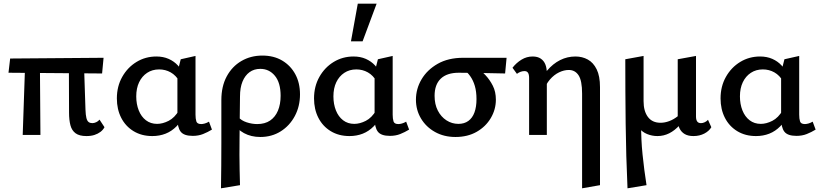

<svg xmlns="http://www.w3.org/2000/svg" viewBox="-20 -731 4438 1040"><path d="M103 0 117 -410H196L199 0ZM26 -337 35 -414 541 -418 533 -333ZM354 -121 353 -410H434L443 -137Q444 -108 448 -92Q452 -76 460 -70Q468 -64 480 -64Q490 -64 501 -69Q512 -74 519 -83L546 -42Q538 -27 524 -16.5Q510 -6 491.5 0Q473 6 448 6Q410 6 389.5 -9Q369 -24 361.5 -52.5Q354 -81 354 -121Z M805 6Q747 6 703.5 -20.5Q660 -47 636.5 -93Q613 -139 613 -198Q613 -263 642 -314.5Q671 -366 719.5 -395.5Q768 -425 827 -425Q864 -425 893.5 -412Q923 -399 944 -376Q965 -353 976 -320L952 -290Q933 -323 904.5 -339Q876 -355 842 -355Q805 -355 777 -336.5Q749 -318 733.5 -285.5Q718 -253 718 -209Q718 -167 731.5 -133Q745 -99 770.5 -79.5Q796 -60 831 -60Q861 -60 893.5 -76.5Q926 -93 950 -134L985 -115Q963 -74 936.5 -47Q910 -20 877 -7Q844 6 805 6ZM1024 5Q976 5 958.5 -18Q941 -41 941 -91V-339L959 -410L1039 -428V-110Q1039 -88 1043.5 -73.5Q1048 -59 1070 -59Q1078 -59 1089 -62Q1100 -65 1112 -72L1128 -29Q1105 -15 1080 -5Q1055 5 1024 5Z M1177 289Q1178 227 1178.5 165.5Q1179 104 1179 44Q1179 -16 1179 -74.5Q1179 -133 1179 -189Q1179 -263 1208 -317Q1237 -371 1287.5 -400.5Q1338 -430 1401 -430Q1463 -430 1508.5 -403Q1554 -376 1579.5 -329Q1605 -282 1605 -220Q1605 -155 1577 -102.5Q1549 -50 1500.5 -19.5Q1452 11 1390 11Q1340 11 1301.5 -10Q1263 -31 1246 -66L1271 -97Q1287 -78 1316 -68.5Q1345 -59 1373 -59Q1415 -59 1443 -78Q1471 -97 1485.5 -131.5Q1500 -166 1500 -212Q1500 -283 1469 -320.5Q1438 -358 1390 -358Q1356 -358 1331.5 -340Q1307 -322 1293.5 -289Q1280 -256 1280 -208Q1279 -137 1278.5 -81Q1278 -25 1277.5 21Q1277 67 1277 108Q1277 149 1278 188.5Q1279 228 1280 272Z M1873 6Q1815 6 1771.5 -20.5Q1728 -47 1704.5 -93Q1681 -139 1681 -198Q1681 -263 1710 -314.5Q1739 -366 1787.5 -395.5Q1836 -425 1895 -425Q1932 -425 1961.5 -412Q1991 -399 2012 -376Q2033 -353 2044 -320L2020 -290Q2001 -323 1972.5 -339Q1944 -355 1910 -355Q1873 -355 1845 -336.5Q1817 -318 1801.5 -285.5Q1786 -253 1786 -209Q1786 -167 1799.5 -133Q1813 -99 1838.5 -79.5Q1864 -60 1899 -60Q1929 -60 1961.5 -76.5Q1994 -93 2018 -134L2053 -115Q2031 -74 2004.5 -47Q1978 -20 1945 -7Q1912 6 1873 6ZM2092 5Q2044 5 2026.5 -18Q2009 -41 2009 -91V-339L2027 -410L2107 -428V-110Q2107 -88 2111.5 -73.5Q2116 -59 2138 -59Q2146 -59 2157 -62Q2168 -65 2180 -72L2196 -29Q2173 -15 2148 -5Q2123 5 2092 5ZM1881 -507 1918 -711H2020L1944 -507Z M2447 11Q2385 11 2336.5 -16Q2288 -43 2260.5 -89Q2233 -135 2233 -191Q2233 -250 2263.5 -301.5Q2294 -353 2351 -385.5Q2408 -418 2489 -418H2724L2716 -333Q2654 -334 2594.5 -335.5Q2535 -337 2465 -337Q2401 -337 2367.5 -305Q2334 -273 2334 -212Q2334 -166 2351.5 -132Q2369 -98 2398.5 -79Q2428 -60 2463 -60Q2495 -60 2517 -76Q2539 -92 2550 -122Q2561 -152 2561 -194Q2561 -235 2552 -265.5Q2543 -296 2527 -318.5Q2511 -341 2489 -357L2564 -366Q2586 -349 2609.5 -324Q2633 -299 2649.5 -266.5Q2666 -234 2666 -191Q2666 -138 2638.5 -91.5Q2611 -45 2562 -17Q2513 11 2447 11Z M3133 289V-224Q3133 -294 3114 -323Q3095 -352 3061 -352Q3035 -352 3008 -339Q2981 -326 2958.5 -300Q2936 -274 2923 -234L2883 -251Q2910 -309 2942.5 -347.5Q2975 -386 3014 -405.5Q3053 -425 3097 -425Q3134 -425 3164 -408.5Q3194 -392 3212 -355.5Q3230 -319 3230 -259V272ZM2846 0V-310Q2846 -319 2844 -327.5Q2842 -336 2836.5 -341Q2831 -346 2822 -346Q2810 -346 2799.5 -342Q2789 -338 2780 -331L2756 -364Q2777 -391 2805 -408Q2833 -425 2865 -425Q2892 -425 2909 -413.5Q2926 -402 2934 -382Q2942 -362 2942 -334V0Z M3379 289Q3371 114 3369 -60.5Q3367 -235 3367 -410L3466 -428V-183Q3466 -129 3489.5 -97.5Q3513 -66 3558 -66Q3581 -66 3605 -75Q3629 -84 3650.5 -101Q3672 -118 3685 -145L3709 -124Q3688 -83 3661.5 -53.5Q3635 -24 3605 -9Q3575 6 3541 6Q3512 6 3485 -5Q3458 -16 3441 -39L3453 -58Q3452 23 3460.5 106Q3469 189 3482 272ZM3736 6Q3708 6 3689.5 -4.5Q3671 -15 3661 -35Q3651 -55 3651 -84V-410L3750 -428V-100Q3750 -82 3756.5 -73Q3763 -64 3777 -64Q3787 -64 3797.5 -69Q3808 -74 3815 -82L3833 -42Q3821 -21 3795 -7.5Q3769 6 3736 6Z M4075 6Q4017 6 3973.5 -20.5Q3930 -47 3906.5 -93Q3883 -139 3883 -198Q3883 -263 3912 -314.5Q3941 -366 3989.5 -395.5Q4038 -425 4097 -425Q4134 -425 4163.5 -412Q4193 -399 4214 -376Q4235 -353 4246 -320L4222 -290Q4203 -323 4174.5 -339Q4146 -355 4112 -355Q4075 -355 4047 -336.5Q4019 -318 4003.5 -285.5Q3988 -253 3988 -209Q3988 -167 4001.5 -133Q4015 -99 4040.5 -79.5Q4066 -60 4101 -60Q4131 -60 4163.5 -76.5Q4196 -93 4220 -134L4255 -115Q4233 -74 4206.5 -47Q4180 -20 4147 -7Q4114 6 4075 6ZM4294 5Q4246 5 4228.5 -18Q4211 -41 4211 -91V-339L4229 -410L4309 -428V-110Q4309 -88 4313.5 -73.5Q4318 -59 4340 -59Q4348 -59 4359 -62Q4370 -65 4382 -72L4398 -29Q4375 -15 4350 -5Q4325 5 4294 5Z"/></svg>

Font: Ysabeau Infant SemiBold
Style: Regular
Weight: 600
Designer: Christian Thalmann (Catharsis Fonts)
Version: Version 2.002; featfreeze: ss01,ss02,lnum